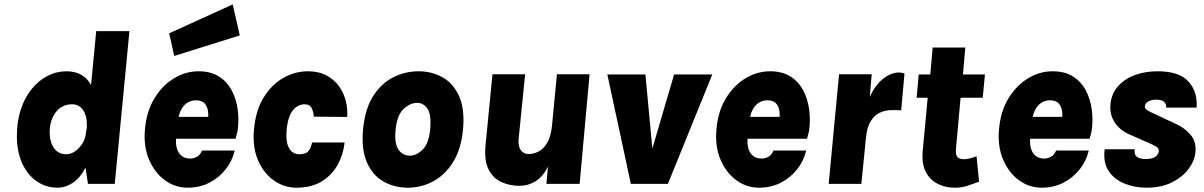

<svg xmlns="http://www.w3.org/2000/svg" viewBox="-20 -833 5454 870"><path d="M241.5 17.5Q188 17.5 146 -11.8Q104 -41 80.2 -93.8Q56.5 -146.5 56.5 -217Q56.5 -283 74.2 -336.8Q92 -390.5 123.2 -429.2Q154.5 -468 195 -489Q235.5 -510 281 -510Q319.5 -510 347.5 -494.5Q375.5 -479 392.5 -447.5L416 -692H566.5L500 0H378.5L367.5 -73.5Q343 -26.5 309.8 -4.5Q276.5 17.5 241.5 17.5ZM281 -134Q300 -134 319.5 -147Q339 -160 353.2 -182.8Q367.5 -205.5 370 -234.5L372.5 -249Q373.5 -253.5 373.5 -258.2Q373.5 -263 373.5 -266Q374 -295 366 -316Q358 -337 343 -348.8Q328 -360.5 306.5 -360.5Q282 -360.5 263 -350.2Q244 -340 231.2 -322.5Q218.5 -305 211.8 -282.2Q205 -259.5 205 -234.5Q205 -189.5 224.8 -161.8Q244.5 -134 281 -134Z M830 17.5Q773 17.5 726.5 -16.8Q680 -51 654.8 -111.2Q629.5 -171.5 637 -249Q644.5 -331 680.8 -389.2Q717 -447.5 769.5 -478.8Q822 -510 879.5 -510Q934.5 -510 971.5 -486.8Q1008.5 -463.5 1029.5 -424.5Q1050.5 -385.5 1057 -337.2Q1063.5 -289 1056.5 -239Q1054 -228.5 1051.8 -221Q1049.5 -213.5 1047.5 -204.5H756L780.5 -225.5Q774.5 -192.5 779.8 -167.5Q785 -142.5 800.8 -128.5Q816.5 -114.5 842 -114.5Q858.5 -114.5 873.2 -123.2Q888 -132 895.5 -151H1043.5Q1033 -105 1003.2 -66.8Q973.5 -28.5 929.2 -5.5Q885 17.5 830 17.5ZM786.5 -282 765.5 -303.5H946L921.5 -282Q925 -304.5 922.8 -326.8Q920.5 -349 907.8 -363.8Q895 -378.5 867.5 -378.5Q845.5 -378.5 828 -367Q810.5 -355.5 799.8 -333.8Q789 -312 786.5 -282ZM769.5 -579.5 746.5 -682 1034.5 -813 1066.5 -672.5Z M1323.5 17.5Q1267 17.5 1220.2 -15.8Q1173.5 -49 1148.5 -108.5Q1123.5 -168 1131 -246.5Q1138.5 -333 1174.8 -391.5Q1211 -450 1264 -480Q1317 -510 1374.5 -510Q1424.5 -510 1459.8 -491Q1495 -472 1516.8 -441.2Q1538.5 -410.5 1547.2 -374Q1556 -337.5 1553 -303L1402 -304.5Q1401 -324.5 1392.5 -342.5Q1384 -360.5 1359 -360.5Q1343 -360.5 1326 -350.5Q1309 -340.5 1296.2 -315.8Q1283.5 -291 1279 -246.5Q1275 -203 1282.8 -178.5Q1290.5 -154 1305 -144Q1319.5 -134 1334.5 -134Q1367 -134 1378.5 -149.5Q1390 -165 1394 -187.5H1541.5Q1536 -134 1510.5 -87.2Q1485 -40.5 1438.5 -11.5Q1392 17.5 1323.5 17.5Z M1828.5 17.5Q1766.5 17.5 1717.2 -10.8Q1668 -39 1642.5 -97.5Q1617 -156 1625 -245.5Q1633.5 -338 1670.2 -396.5Q1707 -455 1761.5 -482.5Q1816 -510 1876.5 -510Q1936.5 -510 1985.5 -482.5Q2034.5 -455 2060.5 -396.8Q2086.5 -338.5 2078 -245.5Q2069 -155.5 2032.2 -97.2Q1995.5 -39 1942 -10.8Q1888.5 17.5 1828.5 17.5ZM1836.5 -127.5Q1866 -127.5 1894.2 -154Q1922.5 -180.5 1929 -245.5Q1935.5 -313 1917.2 -340Q1899 -367 1869.5 -367Q1839 -367 1809.2 -339.8Q1779.5 -312.5 1772.5 -245.5Q1768 -202 1776.2 -176Q1784.5 -150 1801 -138.8Q1817.5 -127.5 1836.5 -127.5Z M2334 9Q2290 9 2252 -8Q2214 -25 2193.5 -66Q2173 -107 2180.5 -179.5L2211.5 -496.5H2359.5L2329.5 -198.5Q2328.5 -166.5 2341.2 -150.8Q2354 -135 2375.5 -135Q2397 -135 2419.5 -146Q2442 -157 2459.2 -185.5Q2476.5 -214 2481.5 -266L2503.5 -496.5H2651.5L2606.5 0H2456L2463 -77.5Q2438.5 -30.5 2405.5 -10.8Q2372.5 9 2334 9Z M2732 -495.5H2904.5L2936 -160L3034.5 -495.5H3207.5L3006.5 0H2838.5Z M3419.5 17.5Q3362.5 17.5 3316 -16.8Q3269.5 -51 3244.2 -111.2Q3219 -171.5 3226.5 -249Q3234 -331 3270.2 -389.2Q3306.5 -447.5 3359 -478.8Q3411.5 -510 3469 -510Q3524 -510 3561 -486.8Q3598 -463.5 3619 -424.5Q3640 -385.5 3646.5 -337.2Q3653 -289 3646 -239Q3643.5 -228.5 3641.2 -221Q3639 -213.5 3637 -204.5H3345.5L3370 -225.5Q3364 -192.5 3369.2 -167.5Q3374.5 -142.5 3390.2 -128.5Q3406 -114.5 3431.5 -114.5Q3448 -114.5 3462.8 -123.2Q3477.5 -132 3485 -151H3633Q3622.5 -105 3592.8 -66.8Q3563 -28.5 3518.8 -5.5Q3474.5 17.5 3419.5 17.5ZM3376 -282 3355 -303.5H3535.5L3511 -282Q3514.5 -304.5 3512.2 -326.8Q3510 -349 3497.2 -363.8Q3484.5 -378.5 3457 -378.5Q3435 -378.5 3417.5 -367Q3400 -355.5 3389.2 -333.8Q3378.5 -312 3376 -282Z M3735 0 3782 -496.5H3930L3921 -394.5Q3947.5 -450 3983 -477.2Q4018.5 -504.5 4053 -504.5Q4061 -504.5 4066.8 -502.8Q4072.5 -501 4078.5 -500L4063.5 -333Q4053 -334 4041.8 -334Q4030.5 -334 4021 -334Q3991 -334 3966.2 -322.2Q3941.5 -310.5 3925 -283.2Q3908.5 -256 3904 -209.5L3883 0Z M4305.5 17.5Q4263.5 17.5 4228.5 -0.2Q4193.5 -18 4174.8 -54.5Q4156 -91 4161 -148L4186 -416.5L4206.5 -390H4133.5L4143 -495.5H4218L4193.5 -473L4206 -617.5H4354L4341.5 -473L4321 -495.5H4443L4433 -390H4310.5L4335 -416.5L4311.5 -155.5Q4309.5 -132 4318.2 -121.8Q4327 -111.5 4349.5 -111.5Q4358 -111.5 4371.5 -114.5Q4385 -117.5 4405 -125L4416.5 -9.5Q4389 0.5 4363.2 9Q4337.5 17.5 4305.5 17.5Z M4700 17.5Q4643 17.5 4596.5 -16.8Q4550 -51 4524.8 -111.2Q4499.5 -171.5 4507 -249Q4514.5 -331 4550.8 -389.2Q4587 -447.5 4639.5 -478.8Q4692 -510 4749.5 -510Q4804.5 -510 4841.5 -486.8Q4878.5 -463.5 4899.5 -424.5Q4920.5 -385.5 4927 -337.2Q4933.5 -289 4926.5 -239Q4924 -228.5 4921.8 -221Q4919.5 -213.5 4917.5 -204.5H4626L4650.5 -225.5Q4644.5 -192.5 4649.8 -167.5Q4655 -142.5 4670.8 -128.5Q4686.5 -114.5 4712 -114.5Q4728.5 -114.5 4743.2 -123.2Q4758 -132 4765.5 -151H4913.5Q4903 -105 4873.2 -66.8Q4843.5 -28.5 4799.2 -5.5Q4755 17.5 4700 17.5ZM4656.5 -282 4635.5 -303.5H4816L4791.5 -282Q4795 -304.5 4792.8 -326.8Q4790.5 -349 4777.8 -363.8Q4765 -378.5 4737.5 -378.5Q4715.5 -378.5 4698 -367Q4680.5 -355.5 4669.8 -333.8Q4659 -312 4656.5 -282Z M5175 17.5Q5122.5 17.5 5076.2 -0.8Q5030 -19 5004 -57.5Q4978 -96 4985.5 -156.5H5122Q5118 -133.5 5130.8 -123Q5143.5 -112.5 5171 -112.5Q5203 -112.5 5216 -123.2Q5229 -134 5230.5 -145.5Q5232.5 -159.5 5222 -166.5Q5211.5 -173.5 5201.5 -178L5096.5 -224.5Q5053 -243.5 5030 -279.8Q5007 -316 5012 -363Q5017 -409.5 5046 -442.2Q5075 -475 5121.5 -492.5Q5168 -510 5225.5 -510Q5324 -510 5365.8 -463Q5407.5 -416 5402 -345.5H5264.5Q5265.5 -361.5 5254.8 -371.5Q5244 -381.5 5219.5 -381.5Q5205.5 -381.5 5194 -378Q5182.5 -374.5 5175.8 -368Q5169 -361.5 5168 -352.5Q5167 -342 5175 -336.2Q5183 -330.5 5190 -327L5310.5 -270.5Q5349 -252.5 5375 -222Q5401 -191.5 5397 -145.5Q5394 -106 5366.5 -68.5Q5339 -31 5290.5 -6.8Q5242 17.5 5175 17.5Z"/></svg>

Font: Karla ExtraBold
Style: Italic
Weight: 800
Italic angle: -8°
Designer: Jonathan Pinhorn
Version: Version 2.004;gftools[0.9.33]